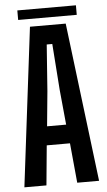

<svg xmlns="http://www.w3.org/2000/svg" viewBox="-60 -925 538 963"><g transform="rotate(-5 209.5 -443.5)"><path d="M23 0 121 -800H301L399 0H289L270 -200H153L134 0ZM163 -295H259L242 -471L225 -704H197L180 -471ZM65 -839V-887H360V-839Z"/></g></svg>

Font: Big Shoulders Display
Style: Bold
Weight: 700
Designer: Patric King
Foundry: XO Type Co
Version: Version 1.000; ttfautohint (v1.8.2)